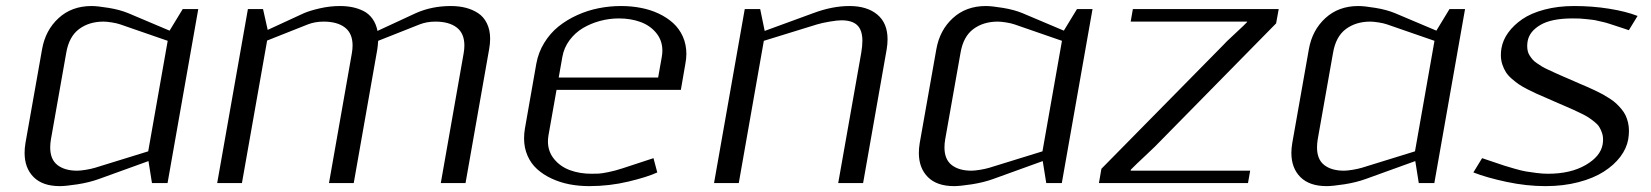

<svg xmlns="http://www.w3.org/2000/svg" viewBox="-20 -614 5539 644"><path d="M478 -73.7 312 -13.7Q279.8 -2 240 4.2Q200.2 10.3 180.7 10.3Q123 10.3 92.8 -20Q62.5 -50.3 62.5 -101.1Q62.5 -116.7 65.4 -134.3L121.1 -448.7Q132.3 -512.7 176.5 -553.2Q220.7 -593.8 287.1 -593.8Q306.6 -593.8 344.2 -587.6Q381.8 -581.5 410.2 -569.8L548.8 -511.2L592.8 -583.5H645L542 0H489.7ZM542.5 -477.1 383.3 -532.2Q372.1 -536.1 355 -538.8Q337.9 -541.5 327.1 -541.5Q278.8 -541.5 245.1 -516.4Q211.4 -491.2 202.1 -436.5L150.9 -147Q148.4 -132.3 148.4 -119.6Q148.4 -79.1 172.9 -60.3Q197.3 -41.5 238.8 -41.5Q249.5 -41.5 267.6 -44.4Q285.6 -47.4 298.8 -51.3L477.1 -106.4Z M1160.2 -435.5Q1162.6 -449.2 1162.6 -461.4Q1162.6 -502 1137 -521.7Q1111.3 -541.5 1065.4 -541.5Q1036.6 -541.5 1012.7 -532.2L876 -478L791.5 0H708.5L811.5 -583.5H862.3L877.9 -513.7L999.5 -569.8Q1020 -578.6 1053.5 -586.2Q1086.9 -593.8 1120.1 -593.8Q1142.6 -593.8 1162.1 -589.8Q1181.6 -585.9 1199.5 -576.9Q1217.3 -567.9 1229.5 -550.8Q1241.7 -533.7 1246.1 -510.3L1374.5 -569.8Q1428.2 -593.8 1492.2 -593.8Q1519 -593.8 1541.5 -588.1Q1564 -582.5 1583 -570.3Q1602.1 -558.1 1613 -535.9Q1624 -513.7 1624 -483.9Q1624 -467.3 1620.6 -448.7L1541.5 0H1458.5L1535.2 -435.5Q1537.6 -449.2 1537.6 -461.4Q1537.6 -502 1512 -521.7Q1486.3 -541.5 1440.4 -541.5Q1411.6 -541.5 1387.7 -532.2L1248.5 -477.1Q1247.1 -458.5 1245.6 -448.7L1166.5 0H1083.5Z M1740.7 -183.1 1778.8 -399.9Q1785.6 -438 1805.4 -470.2Q1825.2 -502.4 1853 -524.9Q1880.9 -547.4 1915.8 -563.2Q1950.7 -579.1 1987.8 -586.4Q2024.9 -593.8 2063 -593.8Q2097.7 -593.8 2129.6 -587.6Q2161.6 -581.5 2189.5 -568.4Q2217.3 -555.2 2237.8 -536.6Q2258.3 -518.1 2270.3 -491.5Q2282.2 -464.8 2282.2 -433.1Q2282.2 -417 2278.8 -399.9L2263.7 -312.5H1846.7L1819.8 -160.6Q1817.9 -149.9 1817.9 -139.6Q1817.9 -105.5 1838.9 -80.1Q1859.9 -54.7 1892.3 -43Q1924.8 -31.2 1963.9 -31.2Q1978.5 -31.2 1988.3 -31.7Q1998 -32.2 2020.3 -36.6Q2042.5 -41 2069.3 -49.8L2171.9 -83.5L2184.6 -35.6Q2150.9 -20 2087.4 -4.9Q2023.9 10.3 1956.5 10.3Q1921.9 10.3 1890.1 4.2Q1858.4 -2 1830.6 -14.9Q1802.7 -27.8 1782 -46.4Q1761.2 -64.9 1749.5 -91.6Q1737.8 -118.2 1737.8 -149.9Q1737.8 -166 1740.7 -183.1ZM2199.7 -422.9Q2201.7 -433.6 2201.7 -444.3Q2201.7 -478.5 2180.9 -503.7Q2160.2 -528.8 2127.7 -540.5Q2095.2 -552.2 2055.7 -552.2Q2023.9 -552.2 1992.9 -543.9Q1961.9 -535.6 1935.5 -520Q1909.2 -504.4 1890.4 -479.2Q1871.6 -454.1 1866.2 -422.9L1854 -354H2187.5Z M2868.7 -436.5Q2872.6 -459.5 2872.6 -477.1Q2872.6 -512.7 2855.5 -529.3Q2838.4 -545.9 2802.2 -545.9Q2788.6 -545.9 2762.7 -541.5Q2736.8 -537.1 2720.7 -532.2L2542 -477.1L2458 0H2375L2478 -583.5H2529.8L2544.9 -510.3L2707.5 -569.8Q2771.5 -593.8 2829.1 -593.8Q2888.2 -593.8 2922.6 -565.2Q2957 -536.6 2957 -482.4Q2957 -466.3 2954.1 -448.7L2875 0H2791.5Z M3477.5 -73.7 3311.5 -13.7Q3279.3 -2 3239.5 4.2Q3199.7 10.3 3180.2 10.3Q3122.6 10.3 3092.3 -20Q3062 -50.3 3062 -101.1Q3062 -116.7 3064.9 -134.3L3120.6 -448.7Q3131.8 -512.7 3176 -553.2Q3220.2 -593.8 3286.6 -593.8Q3306.2 -593.8 3343.8 -587.6Q3381.3 -581.5 3409.7 -569.8L3548.3 -511.2L3592.3 -583.5H3644.5L3541.5 0H3489.3ZM3542 -477.1 3382.8 -532.2Q3371.6 -536.1 3354.5 -538.8Q3337.4 -541.5 3326.7 -541.5Q3278.3 -541.5 3244.6 -516.4Q3210.9 -491.2 3201.7 -436.5L3150.4 -147Q3147.9 -132.3 3147.9 -119.6Q3147.9 -79.1 3172.4 -60.3Q3196.8 -41.5 3238.3 -41.5Q3249 -41.5 3267.1 -44.4Q3285.2 -47.4 3298.3 -51.3L3476.6 -106.4Z M3666 0 3674.3 -47.9 4080.6 -460.4Q4089.8 -471.2 4123.8 -502.4Q4157.7 -533.7 4162.6 -539.6L4163.1 -541.5H3772.5L3779.8 -583.5H4269L4260.3 -535.6L3854.5 -123Q3847.7 -116.2 3828.4 -98.1Q3809.1 -80.1 3793.2 -64.9Q3777.3 -49.8 3772.9 -44.9L3772.5 -41.5H4173.3L4166 0Z M4727.1 -73.7 4561 -13.7Q4528.8 -2 4489 4.2Q4449.2 10.3 4429.7 10.3Q4372.1 10.3 4341.8 -20Q4311.5 -50.3 4311.5 -101.1Q4311.5 -116.7 4314.5 -134.3L4370.1 -448.7Q4381.3 -512.7 4425.5 -553.2Q4469.7 -593.8 4536.1 -593.8Q4555.7 -593.8 4593.3 -587.6Q4630.9 -581.5 4659.2 -569.8L4797.9 -511.2L4841.8 -583.5H4894L4791 0H4738.8ZM4791.5 -477.1 4632.3 -532.2Q4621.1 -536.1 4604 -538.8Q4586.9 -541.5 4576.2 -541.5Q4527.8 -541.5 4494.1 -516.4Q4460.4 -491.2 4451.2 -436.5L4399.9 -147Q4397.5 -132.3 4397.5 -119.6Q4397.5 -79.1 4421.9 -60.3Q4446.3 -41.5 4487.8 -41.5Q4498.5 -41.5 4516.6 -44.4Q4534.7 -47.4 4547.9 -51.3L4726.1 -106.4Z M5016.1 -452.1Q5021 -480 5038.8 -504.6Q5056.6 -529.3 5085.9 -549.6Q5115.2 -569.8 5160.4 -581.8Q5205.6 -593.8 5259.8 -593.8Q5321.3 -593.8 5377.7 -584.7Q5434.1 -575.7 5472.7 -560.5L5443.4 -512.7Q5438 -514.6 5420.2 -520.5Q5402.3 -526.4 5397.9 -527.8Q5393.6 -529.3 5379.2 -533.9Q5364.7 -538.6 5359.4 -539.6Q5354 -540.5 5341.6 -543.7Q5329.1 -546.9 5321.3 -547.6Q5313.5 -548.3 5301.8 -549.8Q5290 -551.3 5278.8 -551.8Q5267.6 -552.2 5254.4 -552.2Q5184.1 -552.2 5147 -530.5Q5109.9 -508.8 5104 -476.1Q5102.5 -467.3 5102.5 -459.5Q5102.5 -450.2 5104.5 -442.1Q5106.4 -434.1 5111.3 -426.8Q5116.2 -419.4 5121.1 -413.8Q5126 -408.2 5135.7 -401.6Q5145.5 -395 5152.6 -390.6Q5159.7 -386.2 5173.6 -379.9Q5187.5 -373.5 5196.3 -369.4Q5205.1 -365.2 5222.7 -357.7Q5240.2 -350.1 5250.5 -345.7Q5260.3 -341.3 5276.6 -334.2Q5293 -327.1 5304 -322.5Q5314.9 -317.9 5330.3 -310.5Q5345.7 -303.2 5356.2 -297.4Q5366.7 -291.5 5379.6 -283.2Q5392.6 -274.9 5401.1 -266.8Q5409.7 -258.8 5418.5 -248.3Q5427.2 -237.8 5432.4 -227.1Q5437.5 -216.3 5440.7 -202.9Q5443.8 -189.5 5443.8 -174.8Q5443.8 -161.6 5441.4 -147Q5436 -116.2 5414.8 -88.1Q5393.6 -60.1 5359.1 -38.1Q5324.7 -16.1 5274.2 -2.9Q5223.6 10.3 5163.6 10.3Q5100.1 10.3 5033.4 -3.9Q4966.8 -18.1 4921.9 -35.6L4951.2 -83.5Q4956.1 -82 4986.8 -71.5Q5017.6 -61 5026.1 -58.3Q5034.7 -55.7 5059.8 -48.3Q5085 -41 5098.9 -38.8Q5112.8 -36.6 5133.3 -33.9Q5153.8 -31.2 5171.9 -31.2Q5247.6 -31.2 5297.9 -60.1Q5348.1 -88.9 5355.5 -129.4Q5356.9 -138.2 5356.9 -146.5Q5356.9 -158.7 5353 -169.4Q5349.1 -180.2 5344 -188.5Q5338.9 -196.8 5328.1 -205.3Q5317.4 -213.9 5308.6 -219.7Q5299.8 -225.6 5283.7 -233.4Q5267.6 -241.2 5256.8 -246.1Q5246.1 -251 5226.3 -259.5Q5206.5 -268.1 5195.3 -272.9Q5185.5 -277.3 5165.3 -286.1Q5145 -294.9 5133.3 -300Q5121.6 -305.2 5103.5 -314.5Q5085.4 -323.7 5074.7 -331.1Q5064 -338.4 5051 -349.6Q5038.1 -360.8 5031 -372.1Q5023.9 -383.3 5019 -397.9Q5014.2 -412.6 5014.2 -429.2Q5014.2 -440.4 5016.1 -452.1Z"/></svg>

Font: Resagnicto
Style: Italic
Weight: 500
Italic angle: -10°
Version: Version 0.999